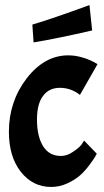

<svg xmlns="http://www.w3.org/2000/svg" viewBox="-20 -740 415 768"><path d="M152.3 -356.4Q127.9 -325.2 127.9 -260.7Q127.9 -195.3 152.3 -155.3Q176.8 -116.2 223.6 -116.2Q248 -116.2 270.5 -131.8Q293.9 -146.5 305.7 -161.1Q309.6 -167 316.4 -177.7Q329.1 -164.1 367.2 -125Q364.3 -120.1 359.4 -111.3Q354.5 -102.5 336.9 -79.1Q320.3 -56.6 300.8 -39.1Q281.2 -21.5 250 -6.8Q218.8 7.8 184.6 7.8Q110.4 7.8 62.5 -53.7Q15.6 -114.3 15.6 -212.9Q15.6 -334 86.9 -426.8Q158.2 -518.6 252.9 -518.6Q282.2 -518.6 310.5 -509.8Q339.8 -502 370.1 -483.4Q346.7 -442.4 299.8 -360.4Q263.7 -388.7 219.7 -388.7Q175.8 -388.7 152.3 -356.4ZM337.9 -719.7Q340.8 -694.3 348.6 -618.2Q217.8 -587.9 114.3 -570.3Q112.3 -593.8 109.4 -641.6Q194.3 -667 337.9 -719.7Z"/></svg>

Font: Acme Polish
Style: Regular
Weight: 400
Designer: Juan Pablo del Peral
Version: Version 1.002